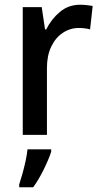

<svg xmlns="http://www.w3.org/2000/svg" viewBox="-20 -569 426 810"><path d="M318 -549Q331 -549 345 -547.5Q359 -546 371 -544L360 -445Q350 -448 337 -449.5Q324 -451 313 -451Q276 -451 245 -430.5Q214 -410 196 -372Q178 -334 178 -282V0H76V-539H156L170 -445H175Q197 -489 233 -519Q269 -549 318 -549ZM196 71Q186 102 165 145Q144 188 120 221H61V209Q67 191 74.5 164.5Q82 138 88 110Q94 82 96 61H196Z"/></svg>

Font: Noto Sans Gujarati UI SemiCondensed Medium
Style: Regular
Weight: 500
Width: 4
Designer: Jelle Bosma - Monotype Design Team, Universal Thirst
Foundry: Monotype Imaging Inc.
Version: Version 2.106; ttfautohint (v1.8.4.7-5d5b)